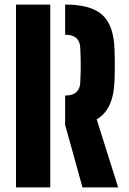

<svg xmlns="http://www.w3.org/2000/svg" viewBox="-20 -820 565 840"><path d="M341 0 266 -270H265V-402H266Q297.5 -402 313.5 -416.5Q329.5 -431 331 -457Q332.5 -481.5 333 -508.2Q333.5 -535 333 -561.8Q332.5 -588.5 331 -613Q329.5 -639.5 313.5 -653.8Q297.5 -668 266 -668H265V-800H266Q378 -800 427.8 -754.8Q477.5 -709.5 481 -605Q482 -577 482.2 -556Q482.5 -535 482.2 -514Q482 -493 481 -465Q476.5 -340 403 -298L497 0ZM50 0V-800H200V0Z"/></svg>

Font: Big Shoulders Stencil Text Thin Black
Style: Regular
Weight: 900
Version: Version 2.001